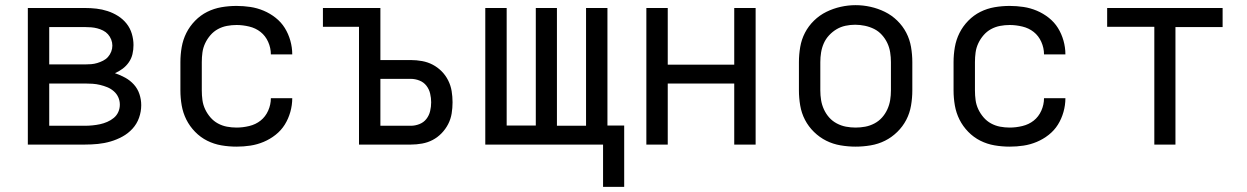

<svg xmlns="http://www.w3.org/2000/svg" viewBox="-20 -561 4840 745"><path d="M88 0V-530H309Q332 -530 354 -527.5Q376 -525 397.5 -518Q419 -511 438 -499Q457 -487 471 -469.5Q485 -452 491.5 -430Q498 -408 498 -386Q498 -368 494 -351Q490 -334 480 -319.5Q470 -305 456 -294.5Q442 -284 426 -277Q447 -270 466 -259.5Q485 -249 499.5 -233Q514 -217 521 -196Q528 -175 528 -153Q528 -128 519.5 -104Q511 -80 494 -61.5Q477 -43 455 -31Q433 -19 409 -12Q385 -5 360 -2.5Q335 0 309 0ZM171 -311H309Q322 -311 334 -312Q346 -313 357.5 -316.5Q369 -320 380 -325.5Q391 -331 399 -340Q407 -349 411.5 -360.5Q416 -372 416 -384Q416 -396 411.5 -407.5Q407 -419 399 -428Q391 -437 380 -442.5Q369 -448 357.5 -451Q346 -454 334 -455Q322 -456 309 -456H171ZM171 -73H309Q324 -73 339 -74.5Q354 -76 368 -79Q382 -82 396 -88Q410 -94 421.5 -103.5Q433 -113 439 -126.5Q445 -140 445 -155Q445 -170 439 -183.5Q433 -197 421.5 -207Q410 -217 396.5 -222.5Q383 -228 368.5 -231.5Q354 -235 339 -236Q324 -237 309 -237H171Z M898 8Q868 8 839 3Q810 -2 784 -15Q758 -28 737 -49.5Q716 -71 703 -97Q690 -123 685 -152Q680 -181 680 -210V-320Q680 -349 685 -378Q690 -407 703 -433Q716 -459 737 -480.5Q758 -502 784 -515Q810 -528 839 -533Q868 -538 898 -538Q925 -538 951.5 -534Q978 -530 1003 -519.5Q1028 -509 1049.5 -492Q1071 -475 1085 -452.5Q1099 -430 1106.5 -403.5Q1114 -377 1114 -350Q1114 -350 1114 -350Q1114 -350 1114 -350H1031Q1031 -350 1031 -350Q1031 -350 1031 -350Q1031 -375 1020.5 -398.5Q1010 -422 991 -437Q972 -452 947 -458Q922 -464 898 -464Q879 -464 860.5 -460.5Q842 -457 825.5 -448Q809 -439 796.5 -424.5Q784 -410 776 -393Q768 -376 765.5 -357.5Q763 -339 763 -320V-210Q763 -191 765.5 -172.5Q768 -154 776 -137Q784 -120 796.5 -105.5Q809 -91 825.5 -82Q842 -73 860.5 -69.5Q879 -66 898 -66Q922 -66 947 -72Q972 -78 991 -93Q1010 -108 1020.5 -131.5Q1031 -155 1031 -180Q1031 -180 1031 -180Q1031 -180 1031 -180H1114Q1114 -180 1114 -180Q1114 -180 1114 -180Q1114 -153 1106.5 -126.5Q1099 -100 1085 -77.5Q1071 -55 1049.5 -38Q1028 -21 1003 -10.5Q978 0 951.5 4Q925 8 898 8Z M1373 0V-457H1233V-530H1456V-328H1574Q1596 -328 1618 -324Q1640 -320 1659 -310Q1678 -300 1693.5 -284.5Q1709 -269 1719 -249Q1729 -229 1732.5 -207.5Q1736 -186 1736 -164Q1736 -142 1732.5 -120.5Q1729 -99 1719 -79.5Q1709 -60 1693.5 -44Q1678 -28 1659 -18Q1640 -8 1618 -4Q1596 0 1574 0ZM1456 -73H1574Q1591 -73 1607.5 -79.5Q1624 -86 1634.5 -99.5Q1645 -113 1649 -130Q1653 -147 1653 -164Q1653 -181 1649 -198Q1645 -215 1634.5 -228.5Q1624 -242 1607.5 -248.5Q1591 -255 1574 -255H1456Z M2402 164H2320V0H1863V-530H1946V-74H2059V-530H2141V-73H2254V-530H2337V-74H2402Z M2488 0V-530H2571V-310H2829V-530H2912V0H2829V-237H2571V0Z M3300 8Q3271 8 3241.5 3Q3212 -2 3186 -15Q3160 -28 3138.5 -49Q3117 -70 3103.5 -96Q3090 -122 3085 -151.5Q3080 -181 3080 -210V-320Q3080 -349 3085 -378.5Q3090 -408 3103.5 -434Q3117 -460 3138.5 -481Q3160 -502 3186.5 -515Q3213 -528 3242 -534.5Q3271 -541 3300 -541Q3329 -541 3358 -534.5Q3387 -528 3413.5 -515Q3440 -502 3461.5 -481Q3483 -460 3496.5 -434Q3510 -408 3515 -378.5Q3520 -349 3520 -320V-210Q3520 -181 3515 -151.5Q3510 -122 3496.5 -96Q3483 -70 3461.5 -49Q3440 -28 3414 -15Q3388 -2 3358.5 3Q3329 8 3300 8ZM3300 -66Q3319 -66 3337.5 -69.5Q3356 -73 3373 -82Q3390 -91 3402.5 -105Q3415 -119 3423 -136.5Q3431 -154 3434 -172.5Q3437 -191 3437 -210V-320Q3437 -339 3434 -358Q3431 -377 3423 -394Q3415 -411 3402 -425.5Q3389 -440 3372 -448.5Q3355 -457 3336 -461Q3317 -465 3298 -465Q3279 -465 3260.5 -461Q3242 -457 3226 -447.5Q3210 -438 3197 -424Q3184 -410 3176.5 -393Q3169 -376 3166 -357.5Q3163 -339 3163 -320V-210Q3163 -191 3166 -172.5Q3169 -154 3177 -136.5Q3185 -119 3197.5 -105Q3210 -91 3227 -82Q3244 -73 3262.5 -69.5Q3281 -66 3300 -66Z M3898 8Q3868 8 3839 3Q3810 -2 3784 -15Q3758 -28 3737 -49.5Q3716 -71 3703 -97Q3690 -123 3685 -152Q3680 -181 3680 -210V-320Q3680 -349 3685 -378Q3690 -407 3703 -433Q3716 -459 3737 -480.5Q3758 -502 3784 -515Q3810 -528 3839 -533Q3868 -538 3898 -538Q3925 -538 3951.5 -534Q3978 -530 4003 -519.5Q4028 -509 4049.5 -492Q4071 -475 4085 -452.5Q4099 -430 4106.5 -403.5Q4114 -377 4114 -350Q4114 -350 4114 -350Q4114 -350 4114 -350H4031Q4031 -350 4031 -350Q4031 -350 4031 -350Q4031 -375 4020.5 -398.5Q4010 -422 3991 -437Q3972 -452 3947 -458Q3922 -464 3898 -464Q3879 -464 3860.5 -460.5Q3842 -457 3825.5 -448Q3809 -439 3796.5 -424.5Q3784 -410 3776 -393Q3768 -376 3765.5 -357.5Q3763 -339 3763 -320V-210Q3763 -191 3765.5 -172.5Q3768 -154 3776 -137Q3784 -120 3796.5 -105.5Q3809 -91 3825.5 -82Q3842 -73 3860.5 -69.5Q3879 -66 3898 -66Q3922 -66 3947 -72Q3972 -78 3991 -93Q4010 -108 4020.5 -131.5Q4031 -155 4031 -180Q4031 -180 4031 -180Q4031 -180 4031 -180H4114Q4114 -180 4114 -180Q4114 -180 4114 -180Q4114 -153 4106.5 -126.5Q4099 -100 4085 -77.5Q4071 -55 4049.5 -38Q4028 -21 4003 -10.5Q3978 0 3951.5 4Q3925 8 3898 8Z M4459 0V-457H4276V-530H4724V-456H4541V0Z"/></svg>

Font: Iosevka Mono
Style: Regular
Weight: 400
Designer: Belleve Invis
Foundry: Belleve Invis
Version: Version 11.1.1